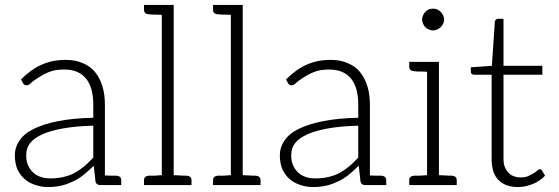

<svg xmlns="http://www.w3.org/2000/svg" viewBox="-20 -748 2261 776"><path d="M450 -38H443H427C420 -38 412 -39 404 -39V-324C404 -352 401 -376 394 -399C387 -422 377 -441 364 -457C351 -473 334 -485 314 -493C294 -502 271 -506 244 -506C208 -506 176 -499 147 -486C118 -473 91 -453 65 -427L73 -412C76 -406 81 -403 88 -403C93 -403 100 -407 107 -414C114 -421 124 -427 136 -435C148 -443 161 -450 178 -457C195 -464 215 -467 239 -467C278 -467 308 -455 328 -430C348 -405 357 -370 357 -324V-272C301 -271 253 -266 213 -258C173 -250 140 -239 114 -226C88 -213 70 -197 58 -179C46 -161 40 -142 40 -121C40 -98 44 -78 51 -62C59 -46 69 -33 81 -23C93 -13 108 -5 124 0C140 5 156 8 173 8C193 8 212 6 229 2C246 -2 261 -8 276 -15C291 -22 305 -31 319 -42C332 -53 345 -65 359 -78L366 -14C368 -5 375 0 385 0H386H404H470V-20C470 -31 463 -37 450 -38ZM357 -111C345 -99 334 -87 322 -77C310 -67 297 -58 283 -50C269 -42 254 -37 238 -33C222 -29 204 -27 185 -27C172 -27 159 -28 147 -32C135 -36 125 -41 116 -49C107 -57 99 -67 94 -79C88 -91 86 -105 86 -122C86 -140 91 -156 102 -170C113 -184 129 -195 151 -205C173 -215 201 -223 235 -229C269 -235 310 -239 357 -240Z M734 -38H729H721C718 -38 713 -39 706 -39C699 -39 691 -40 682 -40V-728H634H562V-708C562 -697 569 -691 582 -690H587C589 -690 592 -689 595 -689H610C617 -689 625 -688 634 -688V-40C623 -40 613 -38 605 -38H588H582C569 -37 562 -31 562 -20V0H634H682H754V-20C754 -31 747 -37 734 -38Z M1013 -38H1008H1000C997 -38 992 -39 985 -39C978 -39 970 -40 961 -40V-728H913H841V-708C841 -697 848 -691 861 -690H866C868 -690 871 -689 874 -689H889C896 -689 904 -688 913 -688V-40C902 -40 892 -38 884 -38H867H861C848 -37 841 -31 841 -20V0H913H961H1033V-20C1033 -31 1026 -37 1013 -38Z M1521 -38H1514H1498C1491 -38 1483 -39 1475 -39V-324C1475 -352 1472 -376 1465 -399C1458 -422 1448 -441 1435 -457C1422 -473 1405 -485 1385 -493C1365 -502 1342 -506 1315 -506C1279 -506 1247 -499 1218 -486C1189 -473 1162 -453 1136 -427L1144 -412C1147 -406 1152 -403 1159 -403C1164 -403 1171 -407 1178 -414C1185 -421 1195 -427 1207 -435C1219 -443 1232 -450 1249 -457C1266 -464 1286 -467 1310 -467C1349 -467 1379 -455 1399 -430C1419 -405 1428 -370 1428 -324V-272C1372 -271 1324 -266 1284 -258C1244 -250 1211 -239 1185 -226C1159 -213 1141 -197 1129 -179C1117 -161 1111 -142 1111 -121C1111 -98 1115 -78 1122 -62C1130 -46 1140 -33 1152 -23C1164 -13 1179 -5 1195 0C1211 5 1227 8 1244 8C1264 8 1283 6 1300 2C1317 -2 1332 -8 1347 -15C1362 -22 1376 -31 1390 -42C1403 -53 1416 -65 1430 -78L1437 -14C1439 -5 1446 0 1456 0H1457H1475H1541V-20C1541 -31 1534 -37 1521 -38ZM1428 -111C1416 -99 1405 -87 1393 -77C1381 -67 1368 -58 1354 -50C1340 -42 1325 -37 1309 -33C1293 -29 1275 -27 1256 -27C1243 -27 1230 -28 1218 -32C1206 -36 1196 -41 1187 -49C1178 -57 1170 -67 1165 -79C1159 -91 1157 -105 1157 -122C1157 -140 1162 -156 1173 -170C1184 -184 1200 -195 1222 -205C1244 -215 1272 -223 1306 -229C1340 -235 1381 -239 1428 -240Z M1699 -638C1703 -634 1708 -631 1713 -629C1718 -627 1724 -625 1730 -625C1736 -625 1742 -627 1747 -629C1752 -631 1757 -634 1761 -638C1765 -642 1769 -647 1771 -652C1773 -657 1775 -663 1775 -669C1775 -675 1773 -680 1771 -686C1769 -691 1765 -696 1761 -700C1757 -704 1752 -708 1747 -710C1742 -712 1736 -713 1730 -713C1724 -713 1718 -712 1713 -710C1708 -708 1703 -704 1699 -700C1695 -696 1692 -691 1690 -686C1688 -681 1686 -675 1686 -669C1686 -663 1688 -657 1690 -652C1692 -647 1695 -642 1699 -638ZM1806 -38H1801H1793C1790 -38 1785 -39 1778 -39C1771 -39 1763 -40 1754 -40V-498H1706H1634V-478C1634 -467 1641 -461 1654 -460H1659C1661 -460 1664 -459 1667 -459H1682C1689 -459 1697 -458 1706 -458V-40C1695 -40 1685 -38 1677 -38H1660H1654C1641 -37 1634 -31 1634 -20V0H1706H1754H1826V-20C1826 -31 1819 -37 1806 -38Z M2074 8C2095 8 2115 3 2135 -5C2154 -13 2170 -24 2183 -38L2170 -60C2167 -63 2165 -64 2162 -64C2160 -64 2156 -63 2152 -59C2148 -55 2143 -52 2137 -48C2131 -44 2123 -40 2114 -36C2105 -32 2096 -31 2084 -31C2074 -31 2064 -33 2056 -36C2048 -39 2041 -44 2035 -50C2029 -56 2024 -64 2020 -74C2016 -84 2015 -95 2015 -109V-446H2172V-482H2015V-672H1992C1988 -672 1986 -670 1984 -668C1982 -666 1980 -663 1980 -660L1968 -482L1883 -476V-458C1883 -454 1884 -452 1886 -450C1888 -448 1892 -446 1896 -446H1967V-106C1967 -67 1976 -39 1995 -20C2014 -1 2040 8 2074 8Z"/></svg>

Font: SVN-Aleo
Style: Light
Weight: 300
Designer: Alessio Laiso
Version: Version 1.2.2